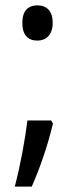

<svg xmlns="http://www.w3.org/2000/svg" viewBox="-20 -563 280 714"><path d="M63 -478C63 -433 84 -412 119 -412C151 -412 176 -433 176 -478C176 -522 154 -543 119 -543C84 -543 63 -522 63 -478ZM177 -104 170 -115H82C73 -43 56 51 35 131H98C130 59 158 -24 177 -104Z"/></svg>

Font: Noto Sans Lao Looped Condensed
Style: Regular
Weight: 400
Width: 3
Designer: Mark Frömberg, Ben Mitchell
Foundry: The Fontpad Ltd
Version: Version 1.003